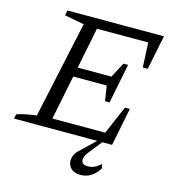

<svg xmlns="http://www.w3.org/2000/svg" viewBox="-127 -751 947 1057"><g transform="rotate(15 346.0 -223.0)"><path d="M-4 0 1 -26Q30 -35 58.5 -40.5Q87 -46 113 -49L232 -601L120 -622L126 -651H676L636 -455H608L601 -596H309L262 -362H454L500 -448H526L481 -222H455L442 -308H251L200 -55H501L570 -216H598L555 0ZM430 205Q400 205 382 192.5Q364 180 358.5 160Q353 140 360.5 117.5Q368 95 392 75L491 -20H515L438 77Q415 107 420 128Q425 149 456 149Q475 149 493.5 140.5Q512 132 528 116L535 138Q517 170 489.5 187.5Q462 205 430 205Z"/></g></svg>

Font: Piazzolla 24pt
Style: Italic
Weight: 400
Italic angle: -11.3°
Designer: Juan Pablo del Peral
Foundry: Huerta Tipografica
Version: Version 2.005